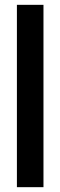

<svg xmlns="http://www.w3.org/2000/svg" viewBox="-20 -715 250 795"><path d="M50 -695H160V60H50Z"/></svg>

Font: Gajraj One
Style: Regular
Weight: 400
Designer: Saurabh Sharma
Foundry: Saurabh Sharma
Version: Version 1.000